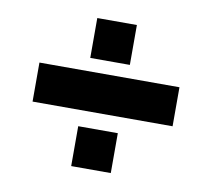

<svg xmlns="http://www.w3.org/2000/svg" viewBox="-63 -613 727 659"><g transform="rotate(10 300.0 -284.0)"><path d="M225 -542H363V-403H225ZM544 -221H56V-357H544ZM225 -165H363V-26H225Z"/></g></svg>

Font: Nunito Sans Heavy
Style: Regular
Weight: 400
Designer: Vernon Adams
Foundry: Vernon Adams
Version: Version 2.500